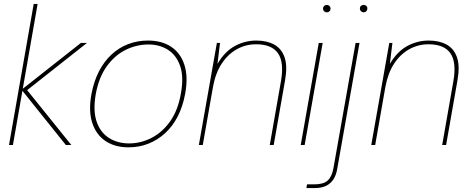

<svg xmlns="http://www.w3.org/2000/svg" viewBox="-20 -740 2404 980"><path d="M316 0 90 -282 393 -521H424L115 -277L116 -283L344 0ZM26 0 152 -720H172L46 0Z M636 12Q566 12 518 -20.5Q470 -53 450.5 -114Q431 -175 447 -261Q459 -325 485 -375.5Q511 -426 549 -461.5Q587 -497 634.5 -515Q682 -533 735 -533Q806 -533 854 -501Q902 -469 921.5 -408Q941 -347 925 -261Q913 -196 887 -145.5Q861 -95 822.5 -60Q784 -25 737 -6.5Q690 12 636 12ZM639 -8Q698 -8 753 -36Q808 -64 848 -120Q888 -176 903 -261Q919 -347 899.5 -403Q880 -459 837 -486Q794 -513 738 -513Q678 -513 622.5 -486Q567 -459 526 -403Q485 -347 469 -261Q454 -176 473 -120Q492 -64 536 -36Q580 -8 639 -8Z M995 0 1087 -521H1103L1090 -414Q1127 -477 1178.5 -505Q1230 -533 1288 -533Q1342 -533 1379.5 -512.5Q1417 -492 1432.5 -447.5Q1448 -403 1435 -330L1377 0H1357L1414 -325Q1431 -422 1399 -468Q1367 -514 1287 -514Q1234 -514 1188.5 -488.5Q1143 -463 1111.5 -415Q1080 -367 1067 -296L1015 0Z M1515 0 1607 -521H1627L1535 0ZM1648 -677Q1641 -677 1635 -682Q1629 -687 1629 -696Q1629 -705 1635 -710Q1641 -715 1648 -715Q1655 -715 1661 -710Q1667 -705 1667 -696Q1667 -687 1661.5 -682Q1656 -677 1648 -677Z M1544 220 1547 201H1584Q1631 201 1652.5 181.5Q1674 162 1682 118L1795 -521H1815L1701 123Q1696 153 1682.5 174.5Q1669 196 1645.5 208Q1622 220 1585 220ZM1836 -677Q1829 -677 1823 -682.5Q1817 -688 1817 -696Q1817 -706 1823 -710.5Q1829 -715 1836 -715Q1843 -715 1849 -710.5Q1855 -706 1855 -696Q1855 -688 1849.5 -682.5Q1844 -677 1836 -677Z M1875 0 1967 -521H1983L1970 -414Q2007 -477 2058.5 -505Q2110 -533 2168 -533Q2222 -533 2259.5 -512.5Q2297 -492 2312.5 -447.5Q2328 -403 2315 -330L2257 0H2237L2294 -325Q2311 -422 2279 -468Q2247 -514 2167 -514Q2114 -514 2068.5 -488.5Q2023 -463 1991.5 -415Q1960 -367 1947 -296L1895 0Z"/></svg>

Font: DM Sans 10pt Thin
Style: Italic
Weight: 250
Italic angle: -10°
Version: Version 4.004;gftools[0.9.30]